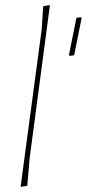

<svg xmlns="http://www.w3.org/2000/svg" viewBox="-20 -722 337 746"><path d="M174 -702 95 -106 86 0 60 4 142 -608 148 -698ZM295 -655 297 -651 268 -507 250 -505 248 -509 277 -653Z"/></svg>

Font: Alegreya Sans SC Thin
Style: Italic
Weight: 100
Italic angle: -7°
Designer: Juan Pablo del Peral
Foundry: Huerta Tipografica
Version: Version 2.007